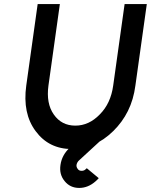

<svg xmlns="http://www.w3.org/2000/svg" viewBox="-20 -720 741 943"><path d="M165 -700 109 -300Q90 -163 155 -76Q220 12 333 12Q446 12 536 -76Q581 -120 608.5 -175.5Q636 -231 645 -300L701 -700H592L536 -300Q524 -212 470 -158Q417 -103 350 -103Q282 -103 244 -158Q206 -212 218 -300L274 -700ZM465 155 406 106Q405 107 404.5 108Q404 109 402 110Q394 119 381 119Q368 119 362 110Q354 100 356 89Q359 76 368 68L468 -24H368Q354 -18 343 -10.5Q332 -3 323 5Q284 41 277 90Q270 136 297 169Q324 203 369 203Q413 203 450 170Q455 166 458 162.5Q461 159 465 155Z"/></svg>

Font: Unageo
Style: SemiBold-Italic
Weight: 600
Designer: Richard Sepsi
Foundry: Richard Sepsi
Version: Version 2.000